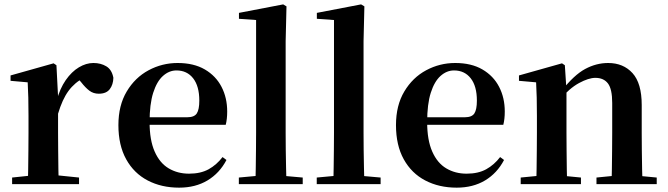

<svg xmlns="http://www.w3.org/2000/svg" viewBox="-20 -839 3042 875"><path d="M35.2 0V-29.9L143.3 -41.2H229.8L340.2 -29.9V0ZM106.2 0Q107.9 -25.5 108.4 -67.4Q108.9 -109.4 109.4 -154.8Q109.9 -200.3 109.9 -234.8V-310.2Q109.9 -360.7 109 -394.1Q108.2 -427.5 106.2 -463.8L28.1 -470.7V-495.2L224.2 -550.4L237.2 -541.7L244.6 -398.7V-397.7V-234.8Q244.6 -200.3 245.1 -154.8Q245.6 -109.4 246.1 -67.4Q246.6 -25.5 247.6 0ZM244.4 -320.2 211.3 -380.9H238.4Q253 -435.6 279.6 -473.9Q306.3 -512.2 339.4 -532.1Q372.5 -551.9 405.6 -551.9Q439.2 -551.9 464.4 -536.8Q489.7 -521.7 496.7 -484.5Q495.9 -453.2 480.2 -432.6Q464.4 -411.9 430.2 -411.9Q405.5 -411.9 387.2 -425.8Q369 -439.6 349.8 -464.4L326.8 -490.9L363.4 -485.1Q320.5 -463.1 292.2 -424.7Q263.9 -386.2 244.4 -320.2Z M796.2 16.2Q715.8 16.2 653.2 -16.5Q590.6 -49.1 555.1 -113Q519.6 -176.9 519.6 -268.8Q519.6 -358.8 557.6 -422.2Q595.5 -485.7 657.2 -518.8Q718.9 -551.9 789.4 -551.9Q863.1 -551.9 913.5 -522.5Q963.8 -493.1 989.6 -443.2Q1015.4 -393.3 1015.4 -330.9Q1015.4 -296.1 1008.7 -270.2H578.1V-304.6H833.4Q865.5 -304.6 876.9 -322.2Q888.3 -339.8 888.3 -380.4Q888.3 -446.3 860.2 -482.2Q832.1 -518 784.1 -518Q750.7 -518 722.6 -492.9Q694.6 -467.8 678.1 -416Q661.7 -364.1 661.7 -282.7Q661.7 -200.5 684.9 -148.2Q708 -95.8 748.8 -71.7Q789.5 -47.5 841.4 -47.5Q894.4 -47.5 930.9 -67.7Q967.3 -87.9 994.2 -123.2L1012.1 -109.9Q980.6 -49.8 925.7 -16.8Q870.7 16.2 796.2 16.2Z M1068.5 0V-29.9L1180.2 -40.2H1243L1359.6 -29.9V0ZM1144.1 0Q1145.1 -35.1 1145.6 -75.2Q1146.1 -115.3 1146.6 -156.4Q1147.1 -197.6 1147.1 -234.8V-747.8L1069 -753.3V-780.3L1270.6 -819L1285.6 -810L1281.8 -650.9V-234.8Q1281.8 -197.6 1282.3 -156.4Q1282.8 -115.3 1283.7 -75.2Q1284.6 -35.1 1285.6 0Z M1423.5 0V-29.9L1535.2 -40.2H1598L1714.6 -29.9V0ZM1499.1 0Q1500.1 -35.1 1500.6 -75.2Q1501.1 -115.3 1501.6 -156.4Q1502.1 -197.6 1502.1 -234.8V-747.8L1424 -753.3V-780.3L1625.6 -819L1640.6 -810L1636.8 -650.9V-234.8Q1636.8 -197.6 1637.3 -156.4Q1637.8 -115.3 1638.7 -75.2Q1639.6 -35.1 1640.6 0Z M2061.2 16.2Q1980.8 16.2 1918.2 -16.5Q1855.6 -49.1 1820.1 -113Q1784.6 -176.9 1784.6 -268.8Q1784.6 -358.8 1822.6 -422.2Q1860.5 -485.7 1922.2 -518.8Q1983.9 -551.9 2054.4 -551.9Q2128.1 -551.9 2178.5 -522.5Q2228.8 -493.1 2254.6 -443.2Q2280.4 -393.3 2280.4 -330.9Q2280.4 -296.1 2273.7 -270.2H1843.1V-304.6H2098.4Q2130.5 -304.6 2141.9 -322.2Q2153.3 -339.8 2153.3 -380.4Q2153.3 -446.3 2125.2 -482.2Q2097.1 -518 2049.1 -518Q2015.7 -518 1987.6 -492.9Q1959.6 -467.8 1943.1 -416Q1926.7 -364.1 1926.7 -282.7Q1926.7 -200.5 1949.9 -148.2Q1973 -95.8 2013.8 -71.7Q2054.5 -47.5 2106.4 -47.5Q2159.4 -47.5 2195.9 -67.7Q2232.3 -87.9 2259.2 -123.2L2277.1 -109.9Q2245.6 -49.8 2190.7 -16.8Q2135.7 16.2 2061.2 16.2Z M2353 0V-29.9L2458.6 -40.2H2521.7L2627.6 -29.9V0ZM2423.2 0Q2424.9 -25.5 2425.4 -67.4Q2425.9 -109.4 2426.4 -154.8Q2426.9 -200.3 2426.9 -234.8V-310.2Q2426.9 -360 2426 -393.7Q2425.2 -427.5 2423.2 -463.8L2345.1 -470.7V-495.2L2541.2 -550.4L2554.2 -541.7L2561.6 -428V-425.6V-234.8Q2561.6 -200.3 2562.1 -154.8Q2562.6 -109.4 2563.1 -67.4Q2563.6 -25.5 2564.6 0ZM2698.3 0V-29.9L2802.2 -40.2H2864.8L2972.9 -29.9V0ZM2767 0Q2768 -25.5 2768.5 -66.9Q2769 -108.4 2769.5 -153.8Q2770 -199.3 2770 -234.8V-369.8Q2770 -433.2 2750.6 -458.7Q2731.2 -484.2 2693.2 -484.2Q2662.6 -484.2 2618.8 -460.5Q2575.1 -436.8 2529.5 -383.3L2524.6 -425.7H2539.9Q2596.1 -497.3 2646.7 -524.6Q2697.3 -551.9 2751.5 -551.9Q2820.6 -551.9 2862.5 -505.8Q2904.5 -459.6 2904.5 -360.5V-234.8Q2904.5 -199.3 2905 -153.8Q2905.5 -108.4 2906.3 -66.9Q2907.2 -25.5 2908.2 0Z"/></svg>

Font: Noto Serif SC
Style: Regular
Weight: 200
Designer: Ryoko NISHIZUKA 西塚涼子 (kana & ideographs); Frank Grießhammer (Latin, Greek & Cyrillic); Wenlong ZHANG 张文龙 (bopomofo); San
Foundry: Adobe
Version: Version 2.001;hotconv 1.1.0;makeotfexe 2.6.0